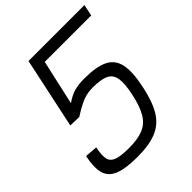

<svg xmlns="http://www.w3.org/2000/svg" viewBox="-224 -932 1078 1078"><g transform="rotate(-45 315.0 -393.0)"><path d="M238 14Q145 14 95.5 -6Q46 -26 33.5 -71.5Q21 -117 37 -194L112 -188Q101 -135 107 -106.5Q113 -78 144.5 -66.5Q176 -55 240 -55Q310 -55 353.5 -73Q397 -91 422.5 -134.5Q448 -178 464 -253Q480 -328 473.5 -368Q467 -408 434 -424Q401 -440 334 -440Q307 -440 282.5 -434Q258 -428 230.5 -414Q203 -400 165 -376L96 -378L186 -800H630L616 -732H247L187 -464Q224 -490 257.5 -499.5Q291 -509 337 -509Q433 -509 483.5 -484Q534 -459 546 -400.5Q558 -342 536 -241Q516 -145 482 -89.5Q448 -34 389.5 -10Q331 14 238 14Z"/></g></svg>

Font: Victor Mono
Style: Italic
Weight: 400
Italic angle: -12°
Monospace: yes
Designer: Rune Bjørnerås
Version: Version 1.561;gftools[0.9.30]